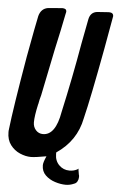

<svg xmlns="http://www.w3.org/2000/svg" viewBox="-87 -762 579 942"><g transform="rotate(5 202.0 -291.0)"><path d="M273 140Q248 140 220 131Q192 122 172.5 103Q153 84 153 54Q153 40 167 9Q112 19 91 19Q65 19 37 7Q9 -5 -10 -30Q-29 -55 -29 -93Q-29 -104 -28 -105V-107Q-16 -213 28 -469Q44 -552 53 -603L67 -673Q77 -710 110 -716L181 -722Q202 -722 202 -707Q202 -703 201 -700.5Q200 -698 200 -697Q184 -615 162 -517L115 -287Q108 -263 105 -244L104 -241Q91 -183 91 -152Q91 -129 105 -113.5Q119 -98 140 -98Q202 -98 222 -214Q260 -385 290 -558L313 -678Q320 -714 353 -718L411 -722Q433 -722 433 -704L404 -542Q358 -293 333 -192Q311 -80 213 -14V-6Q213 27 234 48Q255 69 285 69Q305 69 321 61L323 60Q328 56 331 56Q329 57 329 60L333 84Q335 88 335 96Q335 108 329.5 118Q324 128 314 131Q294 140 273 140Z"/></g></svg>

Font: Bangerz
Style: Regular
Weight: 400
Designer: vernon adams
Foundry: Vernon Adams
Version: Version 2.10;February 7, 2025;FontCreator 13.0.0.2683 64-bit